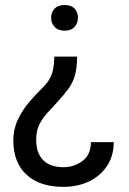

<svg xmlns="http://www.w3.org/2000/svg" viewBox="-20 -558 514 767"><path d="M233.4 188.5Q138.2 188.5 85.7 139.6Q33.2 90.8 33.2 2.9Q33.2 -41.5 51 -79.3Q68.8 -117.2 96.2 -149.7Q123.5 -182.1 152.8 -210.4Q170.4 -227.5 179.9 -246.3Q189.5 -265.1 193.1 -286.6Q196.8 -308.1 196.8 -332H288.1Q287.6 -285.6 279.3 -256.6Q271 -227.5 253.2 -203.1Q235.4 -178.7 205.1 -146Q184.6 -124 166 -103.3Q147.5 -82.5 136 -58.1Q124.5 -33.7 124.5 0.5Q124.5 53.7 152.6 81.8Q180.7 109.9 233.4 109.9Q275.9 109.9 309.3 85.2Q342.8 60.5 343.3 9.8H434.6Q434.1 65.4 407.2 105.5Q380.4 145.5 335.2 167Q290 188.5 233.4 188.5ZM238.3 -435.5Q211.9 -435.5 198 -450.7Q184.1 -465.8 184.1 -487.3Q184.1 -508.8 198 -523.4Q211.9 -538.1 238.3 -538.1Q264.6 -538.1 278.1 -523.4Q291.5 -508.8 291.5 -487.3Q291.5 -465.8 278.1 -450.7Q264.6 -435.5 238.3 -435.5Z"/></svg>

Font: Heebo
Style: Regular
Weight: 400
Designer: Oded Ezer
Foundry: Ezer Type House
Version: Version 3.100